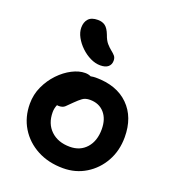

<svg xmlns="http://www.w3.org/2000/svg" viewBox="-146 -913 927 1034"><g transform="rotate(20 317.5 -395.5)"><path d="M333 12Q249 12 184.5 -22.5Q120 -57 83.5 -117Q47 -177 47 -254Q47 -307 68.5 -353.5Q90 -400 124 -435.5Q158 -471 197 -491Q236 -511 271 -511Q290 -511 304 -504Q319 -507 333 -507Q453 -507 521 -440Q589 -373 589 -258Q589 -181 555 -120Q521 -59 463 -23.5Q405 12 333 12ZM178 -253Q178 -187 219 -148Q260 -109 328 -109Q387 -109 422.5 -149Q458 -189 458 -256Q458 -315 427.5 -349.5Q397 -384 345 -384Q319 -384 302.5 -372Q286 -360 266 -340Q244 -318 232 -306.5Q220 -295 197 -295Q192 -295 187 -296Q178 -275 178 -253ZM332 -577Q304 -577 275 -591Q246 -605 221.5 -628.5Q197 -652 182 -679.5Q167 -707 167 -734Q167 -765 184 -784Q201 -803 238 -803Q263 -803 280 -790.5Q297 -778 310 -744Q320 -715 334 -699Q348 -683 361.5 -672.5Q375 -662 383.5 -652Q392 -642 392 -625Q392 -603 377 -590Q362 -577 332 -577Z"/></g></svg>

Font: Shantell Sans Normal
Style: Regular
Weight: 600
Designer: Stephen Nixon, Anya Danilova, Shantell Martin
Foundry: Arrow Type
Version: Version 1.009;[a7da0bfa3]